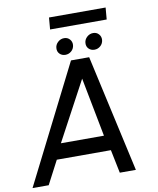

<svg xmlns="http://www.w3.org/2000/svg" viewBox="-132 -1050 932 1129"><g transform="rotate(-10 334.0 -485.5)"><path d="M322.5 -700H431L586.5 0H490.5L462 -139.5H139L66 0H-30.5ZM179.5 -230.5H436.5L368.5 -583ZM296.5 -738Q275.5 -738 262 -751.8Q248.5 -765.5 250.5 -787Q252 -807 268 -821.5Q284 -836 305 -836Q325.5 -836 338.5 -821.5Q351.5 -807 350 -787Q348 -765.5 332.5 -751.8Q317 -738 296.5 -738ZM470 -738Q449 -738 435.5 -751.8Q422 -765.5 424 -787Q425.5 -807 441.5 -821.5Q457.5 -836 478.5 -836Q499 -836 512 -821.5Q525 -807 523.5 -787Q521.5 -765.5 506 -751.8Q490.5 -738 470 -738ZM239 -971H577L571 -900.5H233Z"/></g></svg>

Font: Urbanist Medium
Style: Italic
Weight: 500
Italic angle: -8°
Designer: Corey Hu
Foundry: Corey Hu
Version: Version 1.330; ttfautohint (v1.8.4.7-5d5b)